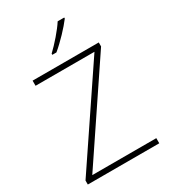

<svg xmlns="http://www.w3.org/2000/svg" viewBox="-226 -1058 1029 1166"><g transform="rotate(-30 288.5 -475.0)"><path d="M419 -943V-950H373C346 -907 285 -837 243 -798V-790H272C324 -833 386 -899 419 -943ZM537 0V-36H88L525 -686V-714H61V-678H474L36 -28V0Z"/></g></svg>

Font: Noto Sans Sinhala UI ExtraLight
Style: Regular
Weight: 200
Designer: Jelle Bosma - Monotype Design Team
Foundry: Monotype Imaging Inc.
Version: Version 2.006